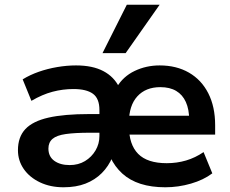

<svg xmlns="http://www.w3.org/2000/svg" viewBox="-20 -783 976 813"><path d="M249 10Q193 10 149 -11Q105 -32 80.5 -67.5Q56 -103 56 -147Q56 -203 87.5 -236.5Q119 -270 185.5 -285Q252 -300 357 -300H421V-221H362Q298 -221 259 -215.5Q220 -210 202.5 -195Q185 -180 185 -154Q185 -120 210 -102Q235 -84 275 -84Q312 -84 340 -101Q368 -118 384.5 -146Q401 -174 401 -207V-317Q401 -366 373.5 -386Q346 -406 291 -406Q246 -406 202.5 -394.5Q159 -383 113 -356L76 -447Q107 -466 144 -479Q181 -492 222 -499Q263 -506 302 -506Q372 -506 417.5 -482Q463 -458 485 -413H474Q501 -459 550 -482.5Q599 -506 656 -506Q727 -506 780 -475.5Q833 -445 862 -388Q891 -331 891 -253V-213H510V-293H797L781 -276Q781 -320 767 -351Q753 -382 726 -398Q699 -414 659 -414Q597 -414 561.5 -375Q526 -336 526 -264V-249Q526 -171 565 -131.5Q604 -92 686 -92Q729 -92 768 -103.5Q807 -115 842 -139L879 -49Q842 -21 788.5 -5.5Q735 10 680 10Q621 10 575.5 -4.5Q530 -19 498 -48Q466 -77 447 -118H456Q440 -79 411 -50Q382 -21 342 -5.5Q302 10 249 10ZM414 -558 517 -763H656L512 -558Z"/></svg>

Font: Nunito Sans 9pt
Style: Bold
Weight: 700
Version: Version 3.101;gftools[0.9.27]